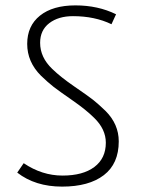

<svg xmlns="http://www.w3.org/2000/svg" viewBox="-20 -681 525 713"><path d="M251 -621Q197 -621 163 -595Q129 -569 129 -522Q129 -468 174 -425Q206 -394 256.5 -359.5Q307 -325 326 -310Q345 -295 372 -269Q421 -220 421 -156Q421 -73 365.5 -30.5Q310 12 210.5 12Q111 12 44 -40L68 -75Q136 -29 212 -29Q288 -29 330.5 -61Q373 -93 373 -151Q373 -201 330 -243Q300 -273 249.5 -308Q199 -343 179 -358.5Q159 -374 132 -400Q81 -451 81 -518Q81 -585 128.5 -623Q176 -661 260 -661Q344 -661 411 -628L394 -591Q332 -621 251 -621Z"/></svg>

Font: Julius Sans One
Style: Regular
Weight: 400
Designer: Luciano Vergara
Foundry: LatinoType
Version: Version 1.001